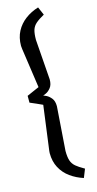

<svg xmlns="http://www.w3.org/2000/svg" viewBox="-131 -736 469 924"><g transform="rotate(-15 103.5 -274.0)"><path d="M164.8 151Q129.1 139.7 99.9 118.7Q70.7 97.7 53.7 66.1Q36.8 34.5 36.8 -6.7Q36.8 -9.2 37.6 -18.1Q38.4 -26.9 39.4 -31.4L67.1 -239.9Q51.6 -246.9 36.6 -253.8Q21.6 -260.6 5.7 -267.1V-301Q21.6 -308.3 36.6 -314.7Q51.6 -321 67.1 -328L41.4 -506.5Q40.4 -510.7 38.8 -524Q37.1 -537.3 37.1 -541.3Q37.1 -582.5 53.6 -613.6Q70.2 -644.8 98.9 -666.3Q127.6 -687.8 164.3 -699L181.9 -658.4Q155 -643.6 140 -630.5Q125 -617.4 119.5 -599.5Q114 -581.6 114 -550.4L128.8 -349.9Q128.8 -323.5 117.3 -309.1Q105.7 -294.6 93.2 -288.9Q80.7 -283.2 78.2 -282.7Q81.5 -282.4 94 -276.3Q106.4 -270.1 117.6 -256.1Q128.8 -242.1 128.8 -216.4L113 2.4Q113 32.6 118.9 50.6Q124.9 68.6 139.8 81.2Q154.7 93.8 181.7 108.8Z"/></g></svg>

Font: Faustina Light
Style: Regular
Weight: 300
Designer: Alfonso Garcia
Foundry: http://www.omnibus-type.com
Version: Version 1.200